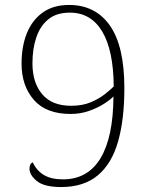

<svg xmlns="http://www.w3.org/2000/svg" viewBox="-20 -744 599 775"><path d="M227 11Q158 11 128.5 -13.5Q99 -38 99 -63Q99 -83 112 -89Q128 -55 157.5 -37.5Q187 -20 234 -20Q334 -20 385.5 -105Q437 -190 438 -355Q426 -342 400.5 -325.5Q375 -309 340 -296.5Q305 -284 265 -284Q166 -284 116.5 -341Q67 -398 67 -487Q67 -557 88.5 -610Q110 -663 152.5 -693.5Q195 -724 259 -724Q365 -724 423.5 -641Q482 -558 482 -388Q482 -262 456.5 -172.5Q431 -83 374.5 -36Q318 11 227 11ZM267 -317Q313 -317 347 -331.5Q381 -346 404 -364.5Q427 -383 439 -395Q438 -541 392.5 -617Q347 -693 262 -693Q208 -693 175 -666Q142 -639 126.5 -593Q111 -547 111 -488Q111 -410 150.5 -363.5Q190 -317 267 -317Z"/></svg>

Font: Noto Serif Tamil ExtraLight
Style: Regular
Weight: 200
Designer: Indian Type Foundry, Tom Grace, and the Monotype Design Team
Foundry: Monotype Imaging Inc.
Version: Version 2.004; ttfautohint (v1.8.4.7-5d5b)